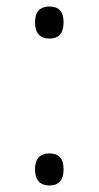

<svg xmlns="http://www.w3.org/2000/svg" viewBox="-20 -561 304 592"><path d="M132 -442Q111 -442 99.5 -454.5Q88 -467 88 -492Q88 -517 99.5 -529Q111 -541 132 -541Q154 -541 165 -529Q176 -517 176 -492Q176 -467 165 -454.5Q154 -442 132 -442ZM132 11Q111 11 99.5 -1.5Q88 -14 88 -39Q88 -64 99.5 -76Q111 -88 132 -88Q154 -88 165 -76Q176 -64 176 -39Q176 -14 165 -1.5Q154 11 132 11Z"/></svg>

Font: Noto Sans Devanagari Light
Style: Regular
Weight: 300
Version: Version 2.003